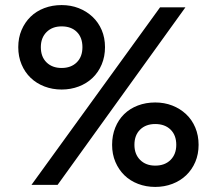

<svg xmlns="http://www.w3.org/2000/svg" viewBox="-20 -729 856 757"><path d="M223 -376Q187 -376 155.5 -388Q124 -400 101 -422Q78 -444 65 -475Q52 -506 52 -543Q52 -580 65 -610.5Q78 -641 100.5 -663Q123 -685 154.5 -697Q186 -709 223 -709Q259 -709 290 -697Q321 -685 344.5 -663Q368 -641 381 -610.5Q394 -580 394 -543Q394 -506 381 -475Q368 -444 345 -422Q322 -400 290.5 -388Q259 -376 223 -376ZM223 -461Q260 -461 282.5 -483Q305 -505 305 -543Q305 -581 283 -603Q261 -625 223 -625Q186 -625 163.5 -602.5Q141 -580 141 -543Q141 -505 163.5 -483Q186 -461 223 -461ZM592 8Q556 8 524.5 -4Q493 -16 470.5 -38Q448 -60 435 -90.5Q422 -121 422 -158Q422 -195 434.5 -226Q447 -257 469.5 -279Q492 -301 523.5 -313Q555 -325 592 -325Q628 -325 659 -313Q690 -301 713.5 -279Q737 -257 750 -226Q763 -195 763 -158Q763 -121 750 -90.5Q737 -60 714 -38Q691 -16 659.5 -4Q628 8 592 8ZM592 -76Q630 -76 652.5 -98.5Q675 -121 675 -158Q675 -196 652.5 -218Q630 -240 592 -240Q555 -240 532.5 -218Q510 -196 510 -158Q510 -121 532.5 -98.5Q555 -76 592 -76ZM207 0H104L611 -700H711Z"/></svg>

Font: Tilda Sans Semibold
Style: Regular
Weight: 600
Designer: ParaType Ltd
Foundry: ParaType Ltd
Version: Version 1.009